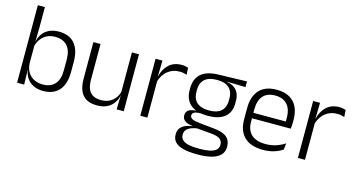

<svg xmlns="http://www.w3.org/2000/svg" viewBox="-87 -1032 2947 1587"><g transform="rotate(15 1386.0 -238.0)"><path d="M294.5 10.5Q248 10.5 212.8 -6.5Q177.5 -23.5 156 -54.2Q134.5 -85 129.5 -126.5H109.5L129.5 -183Q132 -136 152.2 -104.2Q172.5 -72.5 205.5 -56.5Q238.5 -40.5 279 -40.5Q346 -40.5 382 -80.8Q418 -121 418 -198.5V-290.5Q418 -367.5 382 -407.8Q346 -448 277.5 -448Q238 -448 206.8 -431.8Q175.5 -415.5 155.2 -387.2Q135 -359 128 -322L112 -366.5H129.5Q136.5 -403 156.8 -432.5Q177 -462 212.2 -479.8Q247.5 -497.5 297.5 -497.5Q386 -497.5 432.5 -443.5Q479 -389.5 479 -286.5V-202Q479 -98.5 431.8 -44Q384.5 10.5 294.5 10.5ZM71 0V-663H131.5V-500.5L129 -361L129.5 -347.5V-142L128.5 -122L131.5 0Z M654.5 -487.5V-181.5Q654.5 -138.5 666.2 -106.8Q678 -75 705 -57.8Q732 -40.5 777.5 -40.5Q820 -40.5 850.8 -56.8Q881.5 -73 900.8 -101.2Q920 -129.5 926.5 -164.5L939 -120H925.5Q919 -84.5 898.2 -54.8Q877.5 -25 842.2 -7.2Q807 10.5 756.5 10.5Q698 10.5 662.2 -11.5Q626.5 -33.5 610 -75Q593.5 -116.5 593.5 -175.5V-487.5ZM983.5 -487.5V0H923L926 -120.5L923 -123.5V-487.5Z M1182.5 -301.5 1167 -348 1182 -350Q1198 -417 1240 -455.8Q1282 -494.5 1348.5 -494.5Q1366 -494.5 1380 -491.8Q1394 -489 1404 -485L1408 -426Q1395.5 -430.5 1379.5 -433.5Q1363.5 -436.5 1344.5 -436.5Q1287.5 -436.5 1244.5 -402.2Q1201.5 -368 1182.5 -301.5ZM1125.5 0V-487.5H1184.5L1181 -341L1186 -336V0Z M1663 -143.5Q1567 -143.5 1515.8 -186.2Q1464.5 -229 1464.5 -310V-327Q1464.5 -377 1484.2 -414Q1504 -451 1547.5 -472.5Q1591 -494 1661.5 -495.5L1904 -502V-453.5L1744 -457.5V-456Q1784.5 -449.5 1809.5 -431Q1834.5 -412.5 1846 -384.5Q1857.5 -356.5 1857.5 -320.5V-303.5Q1857.5 -225 1808.2 -184.2Q1759 -143.5 1663 -143.5ZM1660 137.5H1670.5Q1718.5 137.5 1753.5 130.2Q1788.5 123 1808 106.5Q1827.5 90 1827.5 62.5V61Q1827.5 29.5 1805 12.2Q1782.5 -5 1728.5 -9.5L1593.5 -21.5L1614.5 -22Q1582 -17.5 1557.2 -8Q1532.5 1.5 1518.2 18Q1504 34.5 1504 59.5V60.5Q1504 89.5 1523.5 106.5Q1543 123.5 1578 130.5Q1613 137.5 1660 137.5ZM1656.5 187Q1593 187 1546 176Q1499 165 1473.2 140.2Q1447.5 115.5 1447.5 73.5V71.5Q1447.5 40 1463.2 19.2Q1479 -1.5 1506 -13Q1533 -24.5 1565 -28L1564.5 -29.5Q1518 -35.5 1496.5 -52.2Q1475 -69 1475 -97V-97.5Q1475 -116 1483.8 -129.5Q1492.5 -143 1511 -150.5Q1529.5 -158 1559 -159.5V-168.5L1639.5 -147L1601.5 -148Q1562 -147.5 1546.8 -138.2Q1531.5 -129 1531.5 -111.5V-111Q1531.5 -92 1552 -82.2Q1572.5 -72.5 1623 -67.5L1740.5 -55.5Q1816.5 -48 1850.8 -19.8Q1885 8.5 1885 61V63Q1885 107 1858.5 134.2Q1832 161.5 1783.5 174.2Q1735 187 1669.5 187ZM1662.5 -189Q1708 -189 1738.5 -202.8Q1769 -216.5 1784.5 -244Q1800 -271.5 1800 -311V-328.5Q1800 -367.5 1784.8 -394.8Q1769.5 -422 1739.8 -436Q1710 -450 1665 -450H1661.5Q1612 -450 1581.2 -434.8Q1550.5 -419.5 1536.5 -392Q1522.5 -364.5 1522.5 -328V-311.5Q1522.5 -271.5 1538 -244.2Q1553.5 -217 1584.5 -203Q1615.5 -189 1662.5 -189Z M2176.5 10.5Q2071 10.5 2016.5 -42.5Q1962 -95.5 1962 -193.5V-288.5Q1962 -390.5 2012.8 -445Q2063.5 -499.5 2160.5 -499.5Q2225.5 -499.5 2269.5 -475Q2313.5 -450.5 2335.8 -404.5Q2358 -358.5 2358 -294V-276.5Q2358 -262 2357 -247.5Q2356 -233 2354.5 -218.5H2298.5Q2299.5 -240.5 2299.5 -260.2Q2299.5 -280 2299.5 -296.5Q2299.5 -345.5 2283.8 -379.8Q2268 -414 2237.2 -432Q2206.5 -450 2160.5 -450Q2092 -450 2057 -409.8Q2022 -369.5 2022 -293.5V-246L2022.5 -238V-187.5Q2022.5 -154 2032.2 -127Q2042 -100 2062.2 -80.8Q2082.5 -61.5 2113.2 -51.5Q2144 -41.5 2185 -41.5Q2232.5 -41.5 2273.2 -54.8Q2314 -68 2349.5 -91.5L2343.5 -37Q2312.5 -15.5 2270 -2.5Q2227.5 10.5 2176.5 10.5ZM1993.5 -218.5V-265H2341V-218.5Z M2531 -301.5 2515.5 -348 2530.5 -350Q2546.5 -417 2588.5 -455.8Q2630.5 -494.5 2697 -494.5Q2714.5 -494.5 2728.5 -491.8Q2742.5 -489 2752.5 -485L2756.5 -426Q2744 -430.5 2728 -433.5Q2712 -436.5 2693 -436.5Q2636 -436.5 2593 -402.2Q2550 -368 2531 -301.5ZM2474 0V-487.5H2533L2529.5 -341L2534.5 -336V0Z"/></g></svg>

Font: Anek Gujarati Medium Light
Style: Regular
Weight: 300
Version: Version 1.003